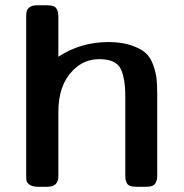

<svg xmlns="http://www.w3.org/2000/svg" viewBox="-20 -714 702 734"><path d="M80.1 -44.9V-649.9Q80.1 -663.1 82 -671.1Q84 -679.2 93.5 -686.5Q103 -693.8 121.1 -693.8H160.2Q187 -693.8 195.1 -682.4Q203.1 -670.9 203.1 -650.9V-497.1Q288.1 -553.2 395 -553.2Q444.8 -553.2 481 -541Q517.1 -528.8 536.1 -512Q555.2 -495.1 565.7 -465.6Q576.2 -436 578.6 -411.6Q581.1 -387.2 581.1 -350.1V-45.9Q581.1 -34.7 580.1 -29.3Q579.1 -23.9 575.4 -15.9Q571.8 -7.8 563 -3.9Q554.2 0 539.1 0H502Q485.8 0 476.3 -3.9Q466.8 -7.8 463.4 -16.8Q460 -25.9 459.5 -30.5Q459 -35.2 459 -46.9V-344.2Q459 -417.5 440.4 -452.6Q421.9 -487.8 359.9 -487.8H358.9Q299.8 -487.8 257.8 -443.8Q202.6 -387.7 203.1 -284.2V-40Q203.1 0 161.1 0H126Q104 0 93.5 -7.6Q83 -15.1 81.5 -22.5Q80.1 -29.8 80.1 -44.9Z"/></svg>

Font: CMU Sans Serif Demi Condensed
Style: DemiCondensed
Weight: 600
Width: 3
Version: Version 0.7.0